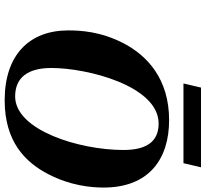

<svg xmlns="http://www.w3.org/2000/svg" viewBox="-50 -838 902 843"><g transform="rotate(90 401.5 -416.0)"><path d="M346 -770H696L714 -847H364ZM113 -264C113 -95 219 15 420 15C600 15 691 -74 744 -176C795 -274 803 -366 803 -419C803 -621 675 -707 507 -707C326 -707 224 -611 170 -508C117 -406 113 -316 113 -264ZM278 -190C278 -349 357 -661 522 -661C611 -661 638 -594 638 -506C638 -312 551 -31 403 -31C319 -31 278 -88 278 -190Z"/></g></svg>

Font: Heuristica
Style: Bold Italic
Weight: 700
Italic angle: -13°
Version: Version 1.0.1